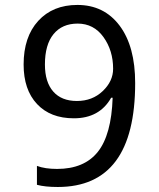

<svg xmlns="http://www.w3.org/2000/svg" viewBox="-20 -744 640 774"><path d="M128.9 1V-75.2Q161.6 -63 210 -63Q319.3 -63 374.3 -131.8Q429.2 -200.7 434.1 -350.1H428.2Q381.3 -267.1 277.8 -267.1Q183.1 -267.1 129.2 -324.7Q75.2 -382.3 75.2 -483.9Q75.2 -595.2 134 -659.7Q192.9 -724.1 292 -724.1Q399.4 -724.1 462.2 -640.6Q524.9 -557.1 524.9 -409.2Q524.9 9.8 212.9 9.8Q161.6 9.8 128.9 1ZM161.1 -483.9Q161.1 -413.1 194.6 -375Q228 -336.9 290 -336.9Q352.1 -336.9 394 -376.7Q436 -416.5 436 -466.8Q436 -540.5 397 -594.7Q357.9 -648.9 293 -648.9Q230.5 -648.9 195.8 -606.4Q161.1 -564 161.1 -483.9Z"/></svg>

Font: WenQuanYi Micro Hei Mono
Style: Regular
Weight: 400
Foundry: Ascender Corporation
Version: Version 0.2.0-beta